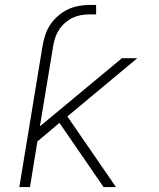

<svg xmlns="http://www.w3.org/2000/svg" viewBox="-20 -755 640 775"><path d="M58 0 152 -571Q156 -593 163 -614.5Q170 -636 183 -655.5Q196 -675 214.5 -691Q233 -707 254 -717Q275 -727 297.5 -731Q320 -735 342 -735H368V-697H342Q325 -697 307.5 -694Q290 -691 274 -683.5Q258 -676 243.5 -663.5Q229 -651 219 -636Q209 -621 203.5 -604.5Q198 -588 195 -571L141 -245L472 -520H534L252 -285L448 0H398L220 -259L131 -184L101 0Z"/></svg>

Font: Iosevka SS04 XLt Ex
Style: Italic
Weight: 200
Width: 7
Italic angle: -9°
Monospace: yes
Designer: Belleve Invis
Foundry: Belleve Invis
Version: Version 19.0.0; ttfautohint (v1.8.4)